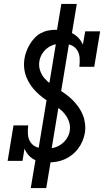

<svg xmlns="http://www.w3.org/2000/svg" viewBox="-20 -858 540 980"><path d="M225 -29Q206 -29 187 -32.5Q168 -36 152 -45Q136 -54 124 -68Q112 -82 105 -99L95 -37H19L49 -218H124Q121 -195 122.5 -172.5Q124 -150 135.5 -132.5Q147 -115 167.5 -107Q188 -99 211 -99Q232 -99 252.5 -103.5Q273 -108 291 -120.5Q309 -133 321 -151.5Q333 -170 336 -190Q340 -215 332 -237.5Q324 -260 309.5 -277.5Q295 -295 276 -308Q257 -321 237.5 -333Q218 -345 199.5 -359Q181 -373 165 -389Q149 -405 136 -424Q123 -443 114.5 -464.5Q106 -486 103.5 -510Q101 -534 105 -559Q108 -578 115 -596.5Q122 -615 132.5 -632.5Q143 -650 157.5 -665Q172 -680 190 -689.5Q208 -699 227.5 -702.5Q247 -706 266 -706Q288 -706 309 -702Q330 -698 348.5 -688.5Q367 -679 381 -664Q395 -649 403 -630L415 -698H491L461 -517H385Q388 -540 386.5 -562.5Q385 -585 373.5 -602.5Q362 -620 341.5 -628Q321 -636 299 -636Q279 -636 259.5 -631Q240 -626 223 -613.5Q206 -601 195 -583Q184 -565 181 -545Q177 -521 184.5 -498.5Q192 -476 207 -458.5Q222 -441 241 -428Q260 -415 279 -402.5Q298 -390 316.5 -376.5Q335 -363 351 -347Q367 -331 380.5 -312Q394 -293 402.5 -272Q411 -251 414 -227Q417 -203 413 -178Q409 -157 400.5 -137Q392 -117 378.5 -99Q365 -81 347 -67Q329 -53 309 -44.5Q289 -36 268 -32.5Q247 -29 225 -29ZM137 102 167 -77H173L270 -663H304L265 -669L293 -838H372L342 -658H336L239 -72H206L244 -66L216 102Z"/></svg>

Font: Iosevka Slab
Style: Italic
Weight: 400
Italic angle: -9°
Monospace: yes
Designer: Belleve Invis
Foundry: Belleve Invis
Version: Version 11.1.0; ttfautohint (v1.8.3)